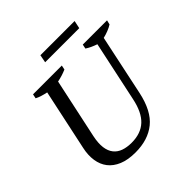

<svg xmlns="http://www.w3.org/2000/svg" viewBox="-216 -1014 1198 1198"><g transform="rotate(-45 382.5 -415.5)"><path d="M112 -700H366L360 -671Q321 -654 279 -646L194 -249Q183 -196 188 -158.5Q193 -121 212 -97Q231 -73 262 -62Q293 -51 334 -51Q415 -51 463.5 -96Q512 -141 532 -238L617 -637Q573 -652 545 -671L551 -700H765L758 -671Q741 -660 718 -651Q695 -642 673 -637L588 -236Q560 -105 489.5 -48Q419 9 308 9Q242 9 196.5 -10Q151 -29 125 -62.5Q99 -96 92 -142.5Q85 -189 97 -243L183 -646Q163 -650 142 -656.5Q121 -663 106 -671ZM307 -788 317 -840H619L608 -788Z"/></g></svg>

Font: PTSerifItalic
Style: Italic
Weight: 400
Italic angle: -12°
Designer: A.Korolkova, O.Umpeleva, V.Yefimov
Foundry: ParaType Ltd
Version: Version 1.000W OFL